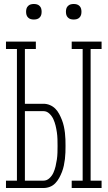

<svg xmlns="http://www.w3.org/2000/svg" viewBox="-20 -944 540 964"><path d="M340 0V-37H395V-698H340V-735H490V-698H435V-37H490V0ZM10 0V-37H65V-698H10V-735H160V-698H105V-423H198Q215 -423 230.5 -416.5Q246 -410 257.5 -398.5Q269 -387 277 -372Q285 -357 291 -341.5Q297 -326 300.5 -310Q304 -294 306 -277.5Q308 -261 308.5 -244.5Q309 -228 309 -211Q309 -195 308.5 -178.5Q308 -162 306 -145.5Q304 -129 300.5 -112.5Q297 -96 291 -80.5Q285 -65 277 -50.5Q269 -36 257.5 -24Q246 -12 230.5 -6Q215 0 198 0ZM105 -37H198Q215 -37 228 -49Q241 -61 248 -76.5Q255 -92 259 -109Q263 -126 265.5 -143Q268 -160 268.5 -177Q269 -194 269 -211Q269 -228 268.5 -245.5Q268 -263 265.5 -280Q263 -297 259 -313.5Q255 -330 248 -345.5Q241 -361 228 -373.5Q215 -386 198 -386H105ZM350 -846Q342 -846 334.5 -848Q327 -850 321 -856Q315 -862 313 -869.5Q311 -877 311 -885Q311 -893 313 -900.5Q315 -908 321 -914Q327 -920 334.5 -922Q342 -924 350 -924Q358 -924 365.5 -922Q373 -920 379 -914Q385 -908 387 -900.5Q389 -893 389 -885Q389 -877 387 -869.5Q385 -862 379 -856Q373 -850 365.5 -848Q358 -846 350 -846ZM150 -846Q142 -846 134.5 -848Q127 -850 121 -856Q115 -862 113 -869.5Q111 -877 111 -885Q111 -893 113 -900.5Q115 -908 121 -914Q127 -920 134.5 -922Q142 -924 150 -924Q158 -924 165.5 -922Q173 -920 179 -914Q185 -908 187 -900.5Q189 -893 189 -885Q189 -877 187 -869.5Q185 -862 179 -856Q173 -850 165.5 -848Q158 -846 150 -846Z"/></svg>

Font: Iosevka Slab Extralight
Style: Regular
Weight: 200
Monospace: yes
Designer: Belleve Invis
Foundry: Belleve Invis
Version: Version 11.1.1; ttfautohint (v1.8.3)